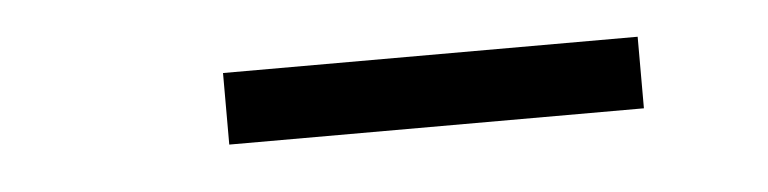

<svg xmlns="http://www.w3.org/2000/svg" viewBox="-23 -782 572 143"><g transform="rotate(-5 263.0 -711.0)"><path d="M145 -684.5V-738H455V-684.5Z"/></g></svg>

Font: Encode Sans SC
Style: Regular
Weight: 400
Version: Version 3.002